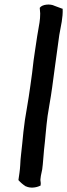

<svg xmlns="http://www.w3.org/2000/svg" viewBox="-20 -769 299 855"><path d="M157 -734 159 -709C159 -695 158 -681 156 -669C149 -628 142 -589 136 -544C132 -518 127 -484 123 -444C117 -403 113 -367 108 -338C103 -302 96 -270 91 -235C86 -200 82 -163 79 -129C76 -95 71 -66 70 -33C69 -12 65 13 62 33C71 43 82 53 95 61H96C115 70 141 67 159 58L160 59C164 46 159 37 160 30L162 14L168 -15C172 -44 173 -72 176 -101C182 -150 185 -202 192 -253C194 -269 198 -285 200 -302C210 -358 215 -400 224 -467L244 -613C251 -654 261 -690 259 -731L258 -730L223 -743C204 -753 167 -750 157 -734Z"/></svg>

Font: Hussar Pisanka
Style: SbdKur
Weight: 600
Designer: Robert Jablonski
Foundry: Cannot Into Space Fonts
Version: Version 1.070